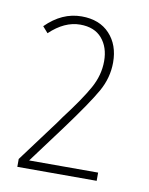

<svg xmlns="http://www.w3.org/2000/svg" viewBox="-59 -898 410 529"><g transform="rotate(10 146.0 -633.5)"><path d="M25 -414V-436L112 -553L124 -570Q169 -629 189.5 -666Q210 -703 210 -742Q210 -781 189 -805.5Q168 -830 128 -830Q84 -830 43 -791L28 -808Q73 -853 128 -853Q178 -853 206.5 -822.5Q235 -792 235 -743Q235 -700 213 -661Q191 -622 132 -542L54 -437H247V-414Z"/></g></svg>

Font: Noto Sans Display Thin Cond
Style: Regular
Weight: 250
Width: 3
Designer: Monotype Design team
Foundry: Monotype Imaging Inc.
Version: Version 1.000